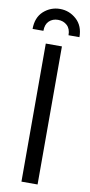

<svg xmlns="http://www.w3.org/2000/svg" viewBox="-100 -950 465 989"><g transform="rotate(10 132.0 -455.5)"><path d="M8.8 0ZM88.9 0V-722.2H173.3V0ZM8.8 -784.7Q8.8 -844.2 44.9 -877.4Q82 -910.6 130.9 -910.6Q179.7 -910.6 216.8 -877.2Q253.9 -843.8 253.9 -784.7H196.8Q196.8 -818.4 177.7 -835.9Q158.7 -853.5 130.4 -853.5Q102.1 -853.5 83.7 -835.9Q65.4 -818.4 65.4 -784.7Z"/></g></svg>

Font: Oxygen
Style: Normal
Weight: 400
Designer: Vernon Adams
Foundry: Vernon Adams
Version: Version Release 0.2.2 webfont; ttfautohint (v0.8.52-bc40) -l